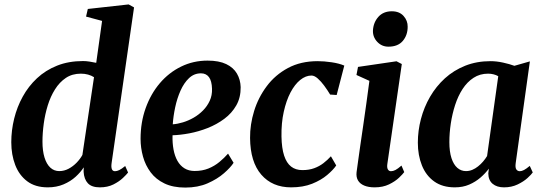

<svg xmlns="http://www.w3.org/2000/svg" viewBox="-20 -837 2452 868"><path d="M484.5 -99.5Q482 -81.5 485.8 -72.2Q489.5 -63 500 -63Q508.5 -63 519 -68Q529.5 -73 546 -86.5L559 -57Q552.5 -48.5 535.8 -32.5Q519 -16.5 492.8 -3.2Q466.5 10 431.5 10Q394.5 10 377.2 -8.5Q360 -27 358 -60.5L358.5 -80.5Q345 -59 322 -38Q299 -17 267.2 -3.5Q235.5 10 196 10Q139.5 10 103 -17.5Q66.5 -45 48.8 -91.2Q31 -137.5 31 -194Q31 -247.5 44 -300.5Q57 -353.5 82.8 -400.2Q108.5 -447 147.2 -483.2Q186 -519.5 238 -540.2Q290 -561 355.5 -561Q369.5 -561 385.2 -558.5Q401 -556 415 -553L441.5 -742.5L369 -762L377 -796.5L561.5 -817L586 -803.5ZM405 -488Q393.5 -495.5 378.2 -499.8Q363 -504 345.5 -504Q306.5 -504 277.8 -484.8Q249 -465.5 228.8 -433.2Q208.5 -401 196 -360.8Q183.5 -320.5 177.8 -278Q172 -235.5 172 -196.5Q172 -155 181.2 -125Q190.5 -95 207.5 -79.2Q224.5 -63.5 248 -63.5Q270 -63.5 290.2 -74.2Q310.5 -85 326.8 -102Q343 -119 352.5 -136.5Z M1036 -101Q1022.5 -80 992.5 -53.8Q962.5 -27.5 918.5 -8.2Q874.5 11 817.5 11Q762.5 11 723.8 -7.5Q685 -26 661.2 -57.8Q637.5 -89.5 626.5 -129Q615.5 -168.5 615.5 -209.5Q615.5 -284 638.5 -348.2Q661.5 -412.5 702.5 -460.8Q743.5 -509 798.8 -536Q854 -563 918.5 -563Q970 -563 1002.8 -547.2Q1035.5 -531.5 1051.2 -504.2Q1067 -477 1068 -443Q1068.5 -396 1048.2 -360.5Q1028 -325 994 -299.8Q960 -274.5 918.8 -258.2Q877.5 -242 836 -234.2Q794.5 -226.5 760 -225.5Q759 -190.5 764.5 -161Q770 -131.5 782.2 -109.8Q794.5 -88 814 -76Q833.5 -64 860 -64Q894.5 -64 922.2 -75.2Q950 -86.5 972 -104.8Q994 -123 1011 -142.5ZM888.5 -505.5Q857.5 -505.5 834.5 -483.8Q811.5 -462 796 -427Q780.5 -392 772 -352Q763.5 -312 761 -275Q782.5 -276.5 807.2 -284Q832 -291.5 855.5 -305Q879 -318.5 898 -337.8Q917 -357 928.2 -381.5Q939.5 -406 938.5 -435.5Q937.5 -471 924.8 -488.2Q912 -505.5 888.5 -505.5Z M1296 10Q1211 10 1161.2 -47.5Q1111.5 -105 1110.5 -213Q1110 -274 1128.8 -335Q1147.5 -396 1185.8 -447.2Q1224 -498.5 1281.8 -529.5Q1339.5 -560.5 1416 -560.5Q1445 -560.5 1479 -555.5Q1513 -550.5 1536.5 -540.5L1502 -407.5L1472.5 -409.5Q1460.5 -429.5 1446 -449.2Q1431.5 -469 1416.5 -482.2Q1401.5 -495.5 1388 -495.5Q1362 -495.5 1337.2 -475.5Q1312.5 -455.5 1293.2 -418.8Q1274 -382 1262.8 -331.5Q1251.5 -281 1252.5 -220Q1253.5 -167 1264.5 -133.5Q1275.5 -100 1296 -84Q1316.5 -68 1347 -68Q1377 -68 1400.2 -76.5Q1423.5 -85 1442 -99.2Q1460.5 -113.5 1476 -130.5L1500 -89Q1486.5 -69 1459 -45.8Q1431.5 -22.5 1390.8 -6.2Q1350 10 1296 10Z M1673.5 10Q1646 10 1626.8 2Q1607.5 -6 1598.5 -21.2Q1589.5 -36.5 1592 -58.5Q1594.5 -78 1599 -109.5Q1603.5 -141 1609.2 -181.8Q1615 -222.5 1622 -269.5Q1629 -316.5 1636 -367.8Q1643 -419 1650 -471.5L1591.5 -498L1598.5 -534.5L1772.5 -560L1796.5 -547.5L1731.5 -98.5Q1728.5 -80.5 1733.2 -71.8Q1738 -63 1747.5 -63Q1757 -63 1767.8 -68.5Q1778.5 -74 1795 -88.5L1807.5 -59Q1801 -50 1783.8 -33.5Q1766.5 -17 1738.8 -3.5Q1711 10 1673.5 10ZM1736 -626Q1706 -626 1685.5 -647.8Q1665 -669.5 1666 -699Q1668 -735.5 1690.5 -760.8Q1713 -786 1751.5 -786Q1785.5 -786 1804.5 -764.8Q1823.5 -743.5 1823 -716Q1823 -678 1801 -652Q1779 -626 1736 -626Z M2311.5 -100.5Q2308.5 -79.5 2314.2 -71.2Q2320 -63 2330 -63Q2338.5 -63 2349 -68.5Q2359.5 -74 2375 -87L2388.5 -57.5Q2382.5 -48.5 2364.8 -32.2Q2347 -16 2319.8 -3Q2292.5 10 2258.5 10Q2226.5 10 2207.2 -6Q2188 -22 2187.5 -53L2190 -74.5Q2174.5 -53.5 2152.2 -34.2Q2130 -15 2101.2 -2.5Q2072.5 10 2036 10Q1980.5 10 1943.2 -16.5Q1906 -43 1887.5 -89Q1869 -135 1869 -192Q1869 -246 1883 -299.2Q1897 -352.5 1924.2 -399.5Q1951.5 -446.5 1991.2 -482.8Q2031 -519 2083 -539.8Q2135 -560.5 2197.5 -560.5Q2224.5 -560.5 2254.2 -554Q2284 -547.5 2305.5 -539.5L2375.5 -559.5ZM2232.5 -492.5Q2223 -498 2211.2 -501Q2199.5 -504 2186.5 -504Q2149.5 -504 2120.8 -485.2Q2092 -466.5 2071.2 -434.5Q2050.5 -402.5 2037.5 -362.2Q2024.5 -322 2018 -278.8Q2011.5 -235.5 2011.5 -194.5Q2011.5 -151.5 2021 -122.2Q2030.5 -93 2047.5 -78.2Q2064.5 -63.5 2086.5 -63.5Q2101.5 -63.5 2115.2 -69.2Q2129 -75 2141.2 -84.8Q2153.5 -94.5 2163.8 -106.5Q2174 -118.5 2182 -131.5Z"/></svg>

Font: Merriweather 36pt
Style: Bold Italic
Weight: 700
Italic angle: -7.8°
Version: Version 2.101